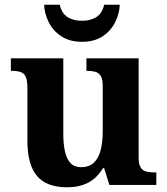

<svg xmlns="http://www.w3.org/2000/svg" viewBox="-20 -783 707 813"><path d="M264 10Q177 10 136.5 -38Q96 -86 96 -188V-412Q96 -441 89.5 -456.5Q83 -472 68.5 -477.5Q54 -483 29 -483H26V-536H248V-216Q248 -174 255 -142Q262 -110 278.5 -92.5Q295 -75 324 -75Q356 -75 376.5 -93.5Q397 -112 406 -146.5Q415 -181 415 -227V-419Q415 -448 406.5 -461.5Q398 -475 383.5 -479Q369 -483 349 -483H346V-536H567V-116Q567 -88 575.5 -74Q584 -60 599.5 -56.5Q615 -53 634 -53H642V0H443L421 -71H416Q390 -28 352.5 -9Q315 10 264 10ZM327 -606Q275 -606 239.5 -629.5Q204 -653 186 -689.5Q168 -726 167 -763H233Q241 -727 265.5 -711Q290 -695 327 -695Q364 -695 388.5 -711Q413 -727 421 -763H487Q486 -726 468 -689.5Q450 -653 415 -629.5Q380 -606 327 -606Z"/></svg>

Font: Noto Serif Hebrew
Style: Bold
Weight: 700
Version: Version 2.003